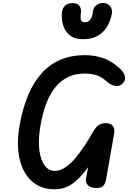

<svg xmlns="http://www.w3.org/2000/svg" viewBox="-20 -1314 895 1342"><path d="M359.5 9Q290 9 237 -22.2Q184 -53.5 151 -112Q118 -170.5 108.5 -252.5Q99 -334.5 116.5 -435.5Q204 -928.5 572.5 -928.5Q639.5 -928.5 699 -908.8Q758.5 -889 815.5 -837Q842.5 -813 852 -783.8Q861.5 -754.5 837.5 -730.5Q814 -707 784 -713.5Q754 -720 727.5 -743Q693.5 -775 656.8 -787.5Q620 -800 571.5 -800Q324.5 -800 262.5 -434.5Q250.5 -363.5 252.2 -305.8Q254 -248 267.8 -206.2Q281.5 -164.5 305.5 -142Q329.5 -119.5 361 -119.5Q397.5 -119.5 432.8 -142Q468 -164.5 501.2 -202.5Q534.5 -240.5 565.2 -286.8Q596 -333 623 -380Q650 -430 673.2 -441.8Q696.5 -453.5 718 -453.5Q751.5 -453.5 767.8 -434.2Q784 -415 778 -381.5L721.5 -60Q717 -34 703.5 -17Q690 0 653 0Q616 0 595.8 -18.2Q575.5 -36.5 582 -70L596 -145.5Q546.5 -76 491 -33.5Q435.5 9 359.5 9ZM560 -1040Q508.5 -1040 477.8 -1060.2Q447 -1080.5 432 -1111.2Q417 -1142 413.5 -1174Q410 -1206 413 -1230Q418.5 -1262.5 438.5 -1277.5Q458.5 -1292.5 486 -1292.5Q523 -1292.5 535.8 -1272Q548.5 -1251.5 546 -1230.5Q542 -1200 543.5 -1184.5Q545 -1169 552.8 -1163.8Q560.5 -1158.5 574 -1158.5Q586.5 -1158.5 597.8 -1164.8Q609 -1171 617.8 -1188.2Q626.5 -1205.5 630.5 -1237.5Q634.5 -1264 654.8 -1278.8Q675 -1293.5 702 -1293.5Q729.5 -1293.5 748.2 -1272.5Q767 -1251.5 761.5 -1217Q758 -1193.5 746.2 -1163.2Q734.5 -1133 711.8 -1104.8Q689 -1076.5 652 -1058.2Q615 -1040 560 -1040Z"/></svg>

Font: Edu VIC WA NT Hand
Style: Regular
Weight: 400
Designer: Tina and Corey Anderson, Eben Sorkin, Mirko Velimirovic
Foundry: Google for Education
Version: Version 1.000